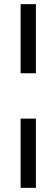

<svg xmlns="http://www.w3.org/2000/svg" viewBox="-20 -725 272 925"><path d="M79.3 -372V-705H153V-372ZM79.3 180V-153.5H153V180Z"/></svg>

Font: Nunito Sans 12pt ExtraLight Condensed
Style: Regular
Weight: 200
Width: 3
Version: Version 3.101;gftools[0.9.27]